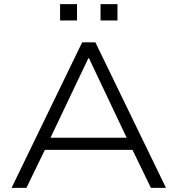

<svg xmlns="http://www.w3.org/2000/svg" viewBox="-20 -910 860 930"><path d="M36 0 378 -705H442L784 0H711L613 -202L652 -184H166L206 -202L108 0ZM408 -628 218 -229 191 -243H627L600 -229L411 -628ZM467 -811V-890H549V-811ZM271 -811V-890H353V-811Z"/></svg>

Font: Nunito Sans 10pt SemiExpanded Light
Style: Regular
Weight: 300
Width: 6
Designer: Vernon Adams
Foundry: Vernon Adams
Version: Version 3.101;gftools[0.9.27]